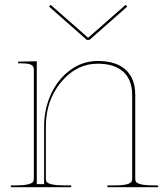

<svg xmlns="http://www.w3.org/2000/svg" viewBox="-20 -775 695 795"><path d="M189.9 -754.9 343.3 -620.1H346.7L500 -754.9L506.8 -747.6L350.6 -609.9H339.4L183.1 -747.6ZM24.9 0V-7.3H44.9Q77.1 -7.3 94.5 -11.5Q111.8 -15.6 116 -21Q120.1 -26.4 120.1 -35.2V-487.3Q120.1 -501.5 108.2 -507.1Q96.2 -512.7 67.4 -512.7H55.2V-520H67.4L132.3 -521.5V-12.7H162.6V-251Q162.6 -324.2 191.7 -386.5Q220.7 -448.7 272 -485.6Q323.2 -522.5 384.8 -522.5Q460.4 -522.5 500.2 -486.3Q540 -450.2 540 -382.3V-35.2Q540 -26.4 544.2 -21Q548.3 -15.6 565.7 -11.5Q583 -7.3 615.2 -7.3H634.8V0H424.8V-7.3H452.6Q477.1 -7.3 492.9 -9.5Q508.8 -11.7 515.9 -15.9Q522.9 -20 525.1 -24.4Q527.3 -28.8 527.3 -35.2V-380.9Q527.3 -444.3 490.7 -477.8Q454.1 -511.2 384.8 -511.2Q296.4 -511.2 233.2 -435.3Q169.9 -359.4 169.9 -251V-35.2Q169.9 -26.4 174.1 -21Q178.2 -15.6 195.6 -11.5Q212.9 -7.3 245.1 -7.3H274.9V0Z"/></svg>

Font: ZnikomitNo25
Style: Regular
Weight: 100
Designer: gluk
Foundry: gluk
Version: Version 0.56